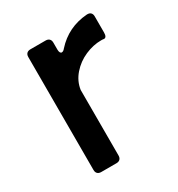

<svg xmlns="http://www.w3.org/2000/svg" viewBox="-134 -621 659 710"><g transform="rotate(-30 195.5 -265.5)"><path d="M180 -503V-473Q180 -465 182.5 -460.5Q185 -456 189 -456Q196 -456 203 -465Q257 -525 339 -531H341Q351 -531 356 -525.5Q361 -520 361 -511V-442Q361 -421 349 -421Q345 -422 337 -422Q303 -422 268.5 -407Q234 -392 209.5 -364Q185 -336 180 -301V-21Q180 -11 174.5 -5.5Q169 0 159 0H94Q84 0 78.5 -5.5Q73 -11 73 -21V-503Q73 -513 78.5 -518.5Q84 -524 94 -524H159Q169 -524 174.5 -518.5Q180 -513 180 -503Z"/></g></svg>

Font: Shippori Antique B1
Style: Regular
Weight: 400
Designer: FONTDASU
Foundry: FONTDASU / Google Inc. / but / Adobe
Version: Version 2.001